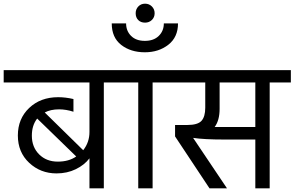

<svg xmlns="http://www.w3.org/2000/svg" viewBox="-42 -1023 1600 1043"><path d="M372 -173 160 -379Q131 -342 131 -286Q131 -224 170.5 -184.5Q210 -145 272 -145Q332 -145 372 -173ZM638 -642V-575H522V0H444V-163Q417 -127 370 -104Q323 -81 265 -81Q178 -81 116.5 -138.5Q55 -196 55 -287Q55 -378 116.5 -436.5Q178 -495 274 -495Q314 -495 357 -485V-416Q317 -429 279 -429Q233 -429 201 -412L410 -207Q444 -250 444 -306V-575H-22V-642Z M593 -575V-642H903V-575H787V0H709V-575Z M745 -739Q668 -739 616.5 -779Q565 -819 565 -896H643Q643 -855 670 -828Q697 -801 745 -801Q793 -801 820.5 -828Q848 -855 848 -896H925Q925 -821 872.5 -780Q820 -739 745 -739ZM695 -951Q695 -973 709.5 -988Q724 -1003 746 -1003Q768 -1003 783 -988Q798 -973 798 -951Q798 -929 783 -914.5Q768 -900 746 -900Q723 -900 709 -914Q695 -928 695 -951Z M1124 -333H1345V-575H1151V-432Q1151 -369 1124 -333ZM1538 -642V-575H1423V0H1345V-265H1177Q1066 -265 1007 -274L1191 0H1096L909 -282V-344H975Q1032 -344 1052.5 -366.5Q1073 -389 1073 -438V-575H859V-642Z"/></svg>

Font: Hind
Style: Regular
Weight: 400
Designer: Manushi Parikh, Satya Rajpurohit
Foundry: Indian Type Foundry
Version: Version 2.000;PS 1.0;hotconv 1.0.79;makeotf.lib2.5.61930